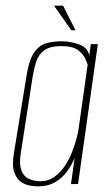

<svg xmlns="http://www.w3.org/2000/svg" viewBox="-20 -651 390 679"><path d="M113 8Q104 8 87 5.5Q70 3 54.5 -7.5Q39 -18 30.5 -41.5Q22 -65 29 -108L74 -384Q83 -441 101.5 -466.5Q120 -492 145 -498.5Q170 -505 198 -505Q228 -505 258.5 -494.5Q289 -484 296 -455L301 -495H326L256 0H231L244 -93Q236 -72 220 -48.5Q204 -25 178 -8.5Q152 8 113 8ZM122 -10Q151 -10 173 -26Q195 -42 210.5 -66Q226 -90 236 -116.5Q246 -143 251.5 -164.5Q257 -186 258 -196L290 -422Q288 -429 281 -444.5Q274 -460 255.5 -474Q237 -488 197 -488Q157 -488 136.5 -473Q116 -458 108 -433Q100 -408 95 -377L53 -106Q48 -72 54.5 -52Q61 -32 74 -23.5Q87 -15 100.5 -12.5Q114 -10 122 -10ZM232 -544 171 -631H203L247 -544Z"/></svg>

Font: Alumni Sans Thin
Style: Italic
Weight: 100
Italic angle: -8°
Designer: Robert E. Leuschke
Foundry: Robert E. Leuschke
Version: Version 1.016